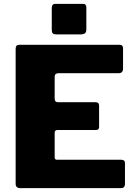

<svg xmlns="http://www.w3.org/2000/svg" viewBox="-20 -974 703 994"><path d="M61 -721Q61 -742 78 -742H601Q617 -742 617 -723V-619Q617 -595 594 -595H284Q263 -595 263 -577V-464Q263 -445 279 -445H474Q493 -445 493 -427V-316Q493 -310 489.5 -305.5Q486 -301 477 -301H278Q263 -301 263 -287V-160Q263 -147 274 -147H607Q627 -147 627 -130V-20Q627 -12 622 -6Q617 0 606 0H85Q61 0 61 -23V-721ZM427 -935V-822Q427 -808 420 -802Q413 -796 397 -796H272Q258 -796 253 -801.5Q248 -807 248 -819V-933Q248 -954 266 -954H411Q427 -954 427 -935Z"/></svg>

Font: Libre Franklin Thin ExtraBold
Style: Regular
Weight: 800
Version: Version 3.000